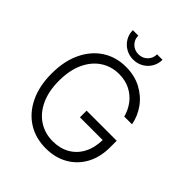

<svg xmlns="http://www.w3.org/2000/svg" viewBox="-254 -1090 1253 1253"><g transform="rotate(45 372.0 -464.0)"><path d="M382.3 9.8Q286.6 9.8 215.1 -36.1Q143.6 -82 103.8 -165.8Q64 -249.5 64 -363.3Q64 -477.5 104 -561.5Q144 -645.5 214.6 -691.4Q285.2 -737.3 377.4 -737.3Q457 -737.3 518.6 -704.6Q580.1 -671.9 618.9 -617.9Q657.7 -564 669.4 -499.5H598.1Q585.4 -547.4 556.2 -586.7Q526.9 -626 481.9 -649.2Q437 -672.4 377.9 -672.4Q307.6 -672.4 251.7 -635.7Q195.8 -599.1 163.6 -530Q131.3 -460.9 131.3 -363.3Q131.3 -267.1 163.6 -198Q195.8 -128.9 252.4 -92Q309.1 -55.2 382.3 -55.2Q448.7 -55.2 499 -84Q549.3 -112.8 577.4 -166Q605.5 -219.2 606.9 -291.5H397V-353H674.8V-293Q674.8 -200.7 637.5 -132.8Q600.1 -64.9 534.2 -27.6Q468.3 9.8 382.3 9.8ZM376 -803.2Q337.4 -803.2 306.4 -821.3Q275.4 -839.4 257.1 -869.9Q238.8 -900.4 238.8 -938H289.1Q289.1 -901.4 314 -876.7Q338.9 -852.1 376 -852.1Q412.6 -852.1 437.5 -876.7Q462.4 -901.4 462.4 -938H512.7Q512.7 -900.9 494.6 -870.1Q476.6 -839.4 445.3 -821.3Q414.1 -803.2 376 -803.2Z"/></g></svg>

Font: Inter Light
Style: Regular
Weight: 300
Designer: Rasmus Andersson
Foundry: rsms
Version: Version 4.000;git-a52131595